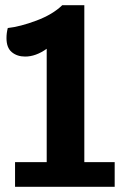

<svg xmlns="http://www.w3.org/2000/svg" viewBox="-20 -720 499 740"><path d="M422 -95V0H38V-95H160V-532Q118 -502 77 -502Q46 -502 25.5 -519Q5 -536 5 -573Q5 -593 10 -612Q57 -617 120 -640.5Q183 -664 220 -700H305V-95Z"/></svg>

Font: Krub
Style: Bold
Weight: 700
Version: Version 1.000; ttfautohint (v1.6)